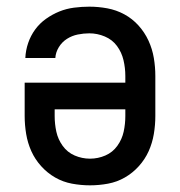

<svg xmlns="http://www.w3.org/2000/svg" viewBox="-20 -548 540 576"><path d="M250 8Q223 8 196 3Q169 -2 145.5 -15.5Q122 -29 103.5 -49.5Q85 -70 74 -94.5Q63 -119 58.5 -146Q54 -173 54 -200V-300H356V-320Q356 -344 350.5 -367.5Q345 -391 331 -410Q317 -429 294.5 -438.5Q272 -448 248 -448Q231 -448 213.5 -444.5Q196 -441 181 -431.5Q166 -422 156.5 -406.5Q147 -391 146 -374H56Q57 -397 64.5 -419Q72 -441 85.5 -459.5Q99 -478 118 -491.5Q137 -505 158 -513.5Q179 -522 202 -525Q225 -528 248 -528Q275 -528 302 -523Q329 -518 353 -505Q377 -492 395.5 -471.5Q414 -451 425.5 -426Q437 -401 441.5 -374Q446 -347 446 -320V-200Q446 -173 441.5 -146Q437 -119 426 -94.5Q415 -70 396.5 -49.5Q378 -29 354.5 -15.5Q331 -2 304 3Q277 8 250 8ZM250 -72Q274 -72 296 -81.5Q318 -91 332 -110.5Q346 -130 351 -153Q356 -176 356 -200V-220H144V-200Q144 -176 149 -153Q154 -130 168 -110.5Q182 -91 204 -81.5Q226 -72 250 -72Z"/></svg>

Font: Iosevka Curly Medium
Style: Regular
Weight: 500
Monospace: yes
Designer: Belleve Invis
Foundry: Belleve Invis
Version: Version 22.1.2; ttfautohint (v1.8.4)